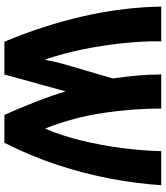

<svg xmlns="http://www.w3.org/2000/svg" viewBox="40 -794 754 874"><g transform="rotate(90 417.0 -357.0)"><path d="M170 0Q96 -176 54.5 -356.5Q13 -537 10 -714H168Q167 -629 177 -536Q187 -443 205.5 -353.5Q224 -264 250 -188H253Q259 -224 269.5 -262Q280 -300 291 -336L337 -493Q329 -550 324 -603Q319 -656 319 -714H474Q474 -585 494 -450.5Q514 -316 564 -188H567Q599 -265 620.5 -354Q642 -443 654 -535.5Q666 -628 668 -714H823Q816 -604 793.5 -484Q771 -364 730.5 -241Q690 -118 630 0H503Q473 -67 444 -141Q415 -215 396 -279L319 0Z"/></g></svg>

Font: Noto Sans ExtraCondensed ExtraBold
Style: Regular
Weight: 800
Width: 2
Designer: Monotype Design Team
Foundry: Monotype Imaging Inc.
Version: Version 2.013; ttfautohint (v1.8.4.7-5d5b)